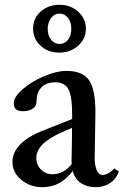

<svg xmlns="http://www.w3.org/2000/svg" viewBox="-20 -759 514 790"><path d="M225.1 -542.5Q177.7 -542.5 147 -570.8Q116.2 -599.1 116.2 -641.1Q116.2 -684.1 147.7 -711.7Q179.2 -739.3 225.1 -739.3Q271 -739.3 302.2 -710.4Q333.5 -681.6 333.5 -641.1Q333.5 -599.1 301.5 -570.8Q269.5 -542.5 225.1 -542.5ZM225.1 -578.1Q247.1 -578.1 260.3 -595.7Q273.4 -613.3 273.4 -641.1Q273.4 -668 259.5 -685.5Q245.6 -703.1 225.1 -703.1Q203.6 -703.1 189.9 -684.3Q176.3 -665.5 176.3 -641.1Q176.3 -613.3 189.9 -595.7Q203.6 -578.1 225.1 -578.1ZM155.3 11.2Q104 11.2 67.6 -19Q31.2 -49.3 31.2 -93.3Q31.2 -131.8 62.7 -164.3Q94.2 -196.8 154.3 -220.7L276.9 -269.5V-287.6Q276.9 -362.3 261.7 -391.4Q246.6 -420.4 207.5 -420.4Q170.9 -420.4 150.6 -399.7Q130.4 -378.9 130.4 -341.8Q130.4 -323.2 115 -312.3Q99.6 -301.3 73.7 -301.3Q36.6 -301.3 36.6 -334.5Q36.6 -359.9 73 -391.6Q109.4 -423.3 160.9 -445.3Q212.4 -467.3 252.9 -467.3Q319.3 -467.3 345.9 -429.7Q372.6 -392.1 372.6 -295.9Q372.6 -294.9 369.6 -108.9Q369.1 -81.5 377.4 -60.3Q385.7 -39.1 403.3 -39.1Q412.1 -39.1 425.5 -46.1Q439 -53.2 450.2 -65.9L469.2 -53.2Q457 -21 431.6 -4.9Q406.2 11.2 373.5 11.2Q339.8 11.2 314.2 -4.9Q288.6 -21 279.3 -55.7Q229.5 11.2 155.3 11.2ZM129.4 -108.9Q129.4 -80.6 148.7 -61.3Q168 -42 196.3 -42Q240.7 -42 274.9 -83.5Q274.9 -85.4 274.7 -90.1Q274.4 -94.7 274.4 -97.2Q276.4 -187 276.4 -232.9L234.9 -214.8Q129.4 -168.9 129.4 -108.9Z"/></svg>

Font: Elstob 6pt Medium
Style: Regular
Weight: 500
Designer: Peter S. Baker
Version: Version 1.015